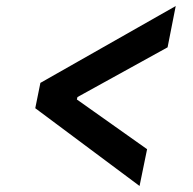

<svg xmlns="http://www.w3.org/2000/svg" viewBox="-20 -612 640 637"><path d="M97 -253 114 -337 563 -592 536 -455 237 -290 235 -282 468 -117 443 5Z"/></svg>

Font: IBM Plex Sans SmBld
Style: Italic
Weight: 600
Italic angle: -11°
Designer: Mike Abbink, Paul van der Laan, Pieter van Rosmalen
Foundry: Bold Monday
Version: Version 3.005